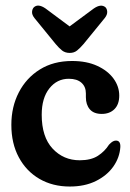

<svg xmlns="http://www.w3.org/2000/svg" viewBox="-20 -672 476 702"><path d="M416 -322.5Q416 -290.5 398.5 -273Q381 -255.5 352 -255.5Q323 -255.5 308.5 -272.2Q294 -289 294 -316.5V-330.5Q294 -355 277.8 -369.5Q261.5 -384 231.5 -384Q188.5 -384 160.5 -348.8Q132.5 -313.5 132.5 -252.5Q132.5 -171.5 172.2 -128.8Q212 -86 271.5 -86Q312.5 -86 337.8 -102.2Q363 -118.5 378.5 -143Q387 -152 392.8 -155Q398.5 -158 404 -158Q421 -158 420 -134.5Q417.5 -96 394.5 -63.2Q371.5 -30.5 330.8 -10.2Q290 10 235 10Q172.5 10 124.2 -18Q76 -46 48.8 -96.8Q21.5 -147.5 21.5 -215.5Q21.5 -281.5 48.8 -334.2Q76 -387 125.8 -418Q175.5 -449 243.5 -449Q297 -449 335.5 -431.2Q374 -413.5 395 -384.8Q416 -356 416 -322.5ZM285.5 -511Q273 -496.5 262 -487.5Q251 -478.5 235 -478.5Q218.5 -478.5 207.2 -487.2Q196 -496 183.5 -511L106 -606Q96.5 -618 97.2 -628.8Q98 -639.5 104 -645.5Q119.5 -659.5 146.5 -641L234.5 -575.5L323 -641Q349.5 -659 365.5 -645.5Q371.5 -639.5 372 -628.8Q372.5 -618 363 -606Z"/></svg>

Font: Fraunces 144pt SuperSoft SemiBold
Style: Regular
Weight: 600
Version: Version 1.000;[b76b70a41]